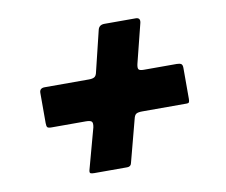

<svg xmlns="http://www.w3.org/2000/svg" viewBox="-55 -661 639 542"><g transform="rotate(-10 265.0 -390.0)"><path d="M362.5 -448Q351 -448 348 -451.8Q345 -455.5 347.5 -467L376 -580.5Q379 -595 365 -595H275.5Q259.5 -595 256.5 -580L228.5 -465Q226.5 -454.5 221 -451.2Q215.5 -448 205.5 -448H78.5Q63.5 -448 63.5 -434.5V-347.5Q63.5 -338.5 66 -335.8Q68.5 -333 78 -333H176Q189 -333 192.8 -329Q196.5 -325 194 -312.5L162 -195Q160.5 -188 163.8 -186.5Q167 -185 174.5 -185H268.5Q279 -185 281 -194.5L313 -316Q315.5 -327 320.8 -330Q326 -333 338 -333H464.5Q471 -333 472.2 -336Q473.5 -339 473.5 -345.5V-434Q473.5 -443 469.2 -445.5Q465 -448 456.5 -448Z"/></g></svg>

Font: Besley Black
Style: Italic
Weight: 900
Italic angle: -13°
Designer: Owen Earl
Foundry: indestructible type*
Version: Version 2.001